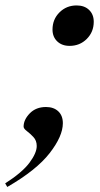

<svg xmlns="http://www.w3.org/2000/svg" viewBox="-82 -542 378 724"><path d="M207 -521.5Q236.5 -521.5 254 -504.5Q271.5 -487.5 271.5 -460Q271.5 -421.5 245.2 -395.2Q219 -369 180.5 -369Q151.5 -369 133.8 -386Q116 -403 116 -430.5Q116 -469 142.2 -495.2Q168.5 -521.5 207 -521.5ZM-62.5 149.5Q1.5 108.5 29 71.8Q56.5 35 56.5 8.5Q56.5 -12 44 -25.2Q31.5 -38.5 19.2 -47.8Q7 -57 7 -64.5Q7 -90.5 30.2 -114.5Q53.5 -138.5 91.5 -138.5Q120.5 -138.5 137.8 -122.2Q155 -106 155 -77.5Q155 -28.5 105.2 35.5Q55.5 99.5 -54.5 163Z"/></svg>

Font: Newsreader Display Medium
Style: Italic
Weight: 500
Italic angle: -17°
Designer: Hugues Gentile
Foundry: Production Type
Version: Version 1.001